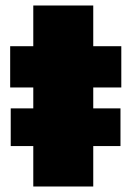

<svg xmlns="http://www.w3.org/2000/svg" viewBox="-20 -678 478 698"><path d="M19 -147V-284H418V-147ZM101 0V-360H17V-510H101V-658H319V-510H421V-360H319V0Z"/></svg>

Font: Saira Thin Black
Style: Regular
Weight: 900
Version: Version 1.101